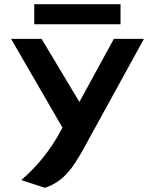

<svg xmlns="http://www.w3.org/2000/svg" viewBox="-20 -668 741 919"><path d="M557 -648H144V-552H557ZM82 194 195 231C288 200 331 130 375 53L669 -482H525L360 -180L179 -482H33L279 -57C220 57 150 135 82 194Z"/></svg>

Font: Bluebird
Style: Ext
Weight: 400
Designer: Jasper
Foundry: Cannot Into Space Fonts
Version: Version 0.98